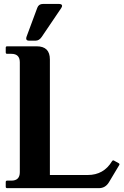

<svg xmlns="http://www.w3.org/2000/svg" viewBox="-20 -978 646 998"><path d="M286.6 -957.5Q302.7 -957.5 302.7 -947.3Q302.7 -942.9 297.9 -935.5L196.8 -786.1Q183.6 -766.6 164.6 -766.6H130.9Q116.2 -766.6 116.2 -777.8Q116.2 -782.7 118.7 -789.1L173.8 -937.5Q181.2 -957.5 203.1 -957.5ZM494.1 0H17.1Q9.8 0 9.8 -7.3V-31.7Q9.8 -39.1 17.1 -39.1H39.1Q83 -39.1 83 -83V-654.3Q83 -698.2 39.1 -698.2H17.1Q9.8 -698.2 9.8 -705.6V-730Q9.8 -737.3 17.1 -737.3H170.9Q239.3 -737.3 239.3 -668.9V-68.4H436.5Q519 -68.4 562 -139.6Q564.9 -144.5 568.4 -144.5Q569.8 -144.5 571.8 -143.6L596.7 -129.9Q601.1 -127.4 601.1 -124Q601.1 -122.1 600.1 -120.6L546.4 -30.8Q527.8 0 494.1 0Z"/></svg>

Font: Simply Serif
Style: Bold
Weight: 700
Designer: Wojciech Kalinowski "wmk69" (wmk69@o2.pl)
Foundry: Wojciech Kalinowski "wmk69" (wmk69@o2.pl)
Version: Version 1.0.0; 2022-02-18